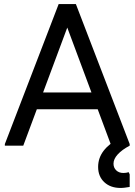

<svg xmlns="http://www.w3.org/2000/svg" viewBox="-20 -720 665 949"><path d="M530 0 277 -679 270 -700H355L621 -8V0ZM4 0V-8L270 -700H355L348 -679L95 0ZM107 -180 137 -263H498L528 -180ZM576 209Q526 209 495.5 180.5Q465 152 465 105Q465 61 492 25.5Q519 -10 573 -39L621 0Q583 20 562 43Q541 66 541 89Q541 109 554.5 122Q568 135 590 135Q604 135 616 131L621 142V204Q608 206 597.5 207.5Q587 209 576 209Z"/></svg>

Font: Fustat Medium
Style: Regular
Weight: 500
Designer: Mohamed Gaber, Khaled Hosny, Laura Garcia Mut
Foundry: Kief Type Foundry, Alif Type Foundry, Hard Type Foundry
Version: Version 1.007